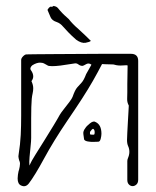

<svg xmlns="http://www.w3.org/2000/svg" viewBox="-20 -633 530 653"><path d="M431 0Q424 0 418.5 -5.5Q413 -11 413 -21V-85Q413 -90 415 -94.5Q417 -99 418 -103Q419 -107 419.5 -110Q420 -113 420 -116Q420 -127 416 -135.5Q412 -144 412 -157Q412 -165 413 -182.5Q414 -200 415 -219.5Q416 -239 417 -254.5Q418 -270 418 -274Q412 -285 412.5 -297Q413 -309 413 -319Q413 -326 413 -347Q413 -368 414 -410Q414 -412 398 -410.5Q382 -409 369 -413Q368 -414 358.5 -414Q349 -414 340 -414.5Q331 -415 329 -415Q328 -415 327 -415Q312 -386 296 -358Q280 -330 259 -297.5Q238 -265 208 -221Q162 -153 130 -94Q98 -35 78 -9Q67 5 52 -2Q40 -7 40 -26Q40 -31 41 -39Q42 -47 43 -50Q45 -55 47 -66Q49 -77 47 -83Q45 -87 43.5 -94.5Q42 -102 43 -105Q49 -143 50.5 -174Q52 -205 52 -239V-429Q52 -435 58.5 -441.5Q65 -448 70 -448Q72 -448 97.5 -448.5Q123 -449 162 -449Q201 -449 245 -449.5Q289 -450 328.5 -450Q368 -450 394.5 -450Q421 -450 425 -450Q450 -450 450 -426V-22Q450 -11 444 -5.5Q438 0 431 0ZM86 -164Q86 -153 84 -135Q82 -117 80.5 -99Q79 -81 80 -70Q86 -84 100.5 -107Q115 -130 131.5 -156.5Q148 -183 162 -206Q176 -229 183 -242Q187 -249 196.5 -261Q206 -273 215.5 -285.5Q225 -298 227 -304Q235 -327 242.5 -335.5Q250 -344 257.5 -352Q265 -360 273 -381Q274 -382 279.5 -392.5Q285 -403 291 -413Q286 -417 281 -417Q277 -417 273.5 -415Q270 -413 266 -411Q262 -409 260 -409Q253 -409 246.5 -414Q240 -419 232 -417Q229 -417 215.5 -414.5Q202 -412 185.5 -410Q169 -408 157 -408Q144 -408 141 -411Q137 -413 131 -416.5Q125 -420 116 -420Q111 -420 104.5 -418Q98 -416 90 -411Q86 -408 84 -403Q82 -398 86 -393Q93 -383 93 -373Q93 -365 87 -357Q93 -344 93 -333Q93 -324 91 -315.5Q89 -307 88 -297Q87 -286 86.5 -268.5Q86 -251 86 -230ZM314 -151Q310 -151 299 -150.5Q288 -150 278 -152Q268 -154 266 -159Q265 -167 263.5 -177Q262 -187 270 -197Q274 -204 286 -213.5Q298 -223 305 -218Q325 -209 325 -178Q325 -171 322.5 -161Q320 -151 314 -151ZM299 -175Q301 -175 301.5 -178Q302 -181 302 -183Q302 -191 298 -194Q296 -196 292.5 -192.5Q289 -189 288 -187Q286 -185 286 -182.5Q286 -180 286 -177Q287 -175 292.5 -175Q298 -175 299 -175ZM289 -494Q285 -490 271 -487.5Q257 -485 239 -498Q223 -512 212.5 -523Q202 -534 194 -543Q190 -548 184.5 -552Q179 -556 173 -558Q157 -563 152 -574.5Q147 -586 142 -598Q141 -601 146.5 -606.5Q152 -612 155 -610Q157 -609 160 -611.5Q163 -614 165 -612Q172 -611 176.5 -606Q181 -601 185 -596Q192 -588 199 -581.5Q206 -575 214 -568Q226 -552 247 -534Q258 -524 268.5 -514Q279 -504 289 -494Z"/></svg>

Font: Sankofa Display
Style: Regular
Weight: 400
Designer: Batsirai Madzonga
Foundry: Batsirai Madzonga
Version: Version 1.000; ttfautohint (v1.8.4.7-5d5b)